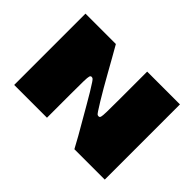

<svg xmlns="http://www.w3.org/2000/svg" viewBox="-138 -616 733 733"><g transform="rotate(-45 228.0 -250.0)"><path d="M26 0V-164Q47 -175 72.5 -189.5Q98 -204 124.5 -219.5Q151 -235 176.5 -249.5Q202 -264 222.5 -276.5Q243 -289 255 -297Q264 -303 266 -306Q268 -309 268 -313Q268 -318 262 -320Q256 -322 234 -322.5Q212 -323 163 -323Q135 -323 118 -323Q101 -323 83.5 -323Q66 -323 37 -323V-500H422V-336Q401 -324 375.5 -309.5Q350 -295 323 -280Q296 -265 271 -250.5Q246 -236 225.5 -223.5Q205 -211 193 -203Q184 -197 182 -194.5Q180 -192 180 -187Q180 -182 186 -180Q192 -178 214.5 -177.5Q237 -177 285 -177Q313 -177 335.5 -177Q358 -177 381 -177Q404 -177 432 -177V0Z"/></g></svg>

Font: Ojuju ExtraBold
Style: Regular
Weight: 800
Designer: Chisaokwu Joboson, Mirko Velimirovic
Foundry: Udi Foundry
Version: Version 1.000